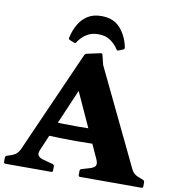

<svg xmlns="http://www.w3.org/2000/svg" viewBox="-102 -1074 1063 1165"><g transform="rotate(10 429.5 -492.0)"><path d="M429 -984Q504 -984 545.5 -937Q587 -890 601 -821Q603 -811 594 -807L566 -796Q557 -792 553 -801Q534 -831 504 -851.5Q474 -872 429 -872Q386 -872 355.5 -851.5Q325 -831 306 -801Q301 -792 292 -796L265 -807Q256 -811 258 -821Q268 -867 289 -903.5Q310 -940 344.5 -962Q379 -984 429 -984ZM10 0Q0 0 0 -10V-35Q0 -45 9 -49L42 -60Q61 -68 70.5 -78Q80 -88 87 -102L366 -732Q370 -741 380 -743L463 -761Q473 -763 475 -753L490 -693L773 -104Q781 -86 792 -76.5Q803 -67 816 -62L849 -49Q858 -45 858 -35V-10Q858 0 848 0H470Q460 0 460 -10V-35Q460 -44 469 -48L520 -63Q549 -72 554 -86Q559 -100 549 -122L329 -604L438 -669L205 -126Q192 -98 199.5 -85Q207 -72 230 -65L293 -48Q302 -45 302 -35V-10Q302 0 292 0ZM207 -304Q306 -298 411 -298.5Q516 -299 614 -304V-216Q516 -210 411 -210Q306 -210 207 -215Z"/></g></svg>

Font: Hahmlet ExtraBold
Style: Regular
Weight: 800
Designer: Minjoo Ham & Mark Frömberg
Foundry: hypertype
Version: Version 1.002